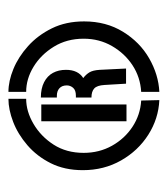

<svg xmlns="http://www.w3.org/2000/svg" viewBox="8 -750 389 444"><g transform="rotate(-90 202.0 -528.5)"><path d="M192 -354Q149 -356 112 -379.5Q75 -403 52.5 -442.5Q30 -482 30 -531Q30 -573 46 -605Q62 -637 87.5 -659Q113 -681 141.5 -692Q170 -703 195 -703V-662Q166 -662 137 -645Q108 -628 89 -598.5Q70 -569 70 -529Q70 -493 86.5 -463.5Q103 -434 130.5 -416Q158 -398 191 -396ZM211 -354V-396Q245 -398 272.5 -416Q300 -434 317 -463.5Q334 -493 334 -529Q334 -568 315.5 -598Q297 -628 269 -645Q241 -662 211 -662V-703Q236 -703 264 -691.5Q292 -680 317 -657.5Q342 -635 358 -602.5Q374 -570 374 -528Q374 -477 350 -438Q326 -399 288.5 -377.5Q251 -356 211 -354ZM143 -430V-627H182V-430ZM230 -431 227 -481Q226 -498 219 -504.5Q212 -511 198 -511V-547H202Q215 -547 220.5 -553.5Q226 -560 226 -568Q226 -579 219.5 -585Q213 -591 202 -591H198V-628Q219 -628 233.5 -620.5Q248 -613 255 -600Q262 -587 262 -570Q262 -542 243 -530Q251 -524 256 -516Q261 -508 262 -492L265 -431Z"/></g></svg>

Font: Stick No Bills ExtraLight ExtraBold
Style: Regular
Weight: 800
Version: Version 2.000